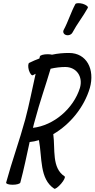

<svg xmlns="http://www.w3.org/2000/svg" viewBox="-20 -1158 600 1218"><path d="M440 -952C468 -1005 508 -1055 537 -1108C541 -1116 527 -1127 505 -1134C483 -1140 462 -1139 458 -1132C429 -1078 413 -1022 384 -968C377 -955 384 -940 399 -936C414 -931 433 -938 440 -952ZM189 -681C194 -684 200 -687 206 -690C184 -593 166 -497 140 -400C104 -267 55 -133 19 0C17 8 35 14 60 14C85 14 107 8 109 0C132 -86 149 -171 168 -257C188 -259 208 -263 227 -269C248 -158 230 -23 324 39C330 43 349 29 368 7C386 -14 396 -35 390 -39C307 -93 331 -210 318 -307C425 -369 514 -478 550 -600C583 -718 530 -822 418 -822C382 -822 346 -819 310 -811C303 -813 293 -814 282 -814C257 -814 235 -808 233 -800C232 -796 231 -791 230 -787C208 -779 187 -770 165 -759C158 -755 157 -734 163 -713C170 -691 181 -677 189 -681ZM203 -400C231 -507 269 -614 301 -722C332 -729 363 -733 394 -733C465 -733 508 -672 487 -600C446 -469 321 -362 189 -347C193 -365 198 -382 203 -400Z"/></svg>

Font: Nupuram Condensed Oblique
Style: Regular
Weight: 400
Width: 3
Designer: Santhosh Thottingal (santhosh.thottingal@gmail.com)
Foundry: SMC
Version: Version 1.000